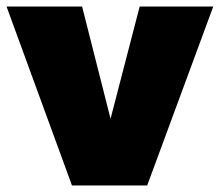

<svg xmlns="http://www.w3.org/2000/svg" viewBox="-30 -567 672 587"><path d="M-10 -547H221L308 -204L397 -547H622L420 0H190Z"/></svg>

Font: Gontserrat Black
Style: Regular
Weight: 900
Designer: Julieta Ulanovsky
Foundry: Julieta Ulanovsky
Version: Version 6.001